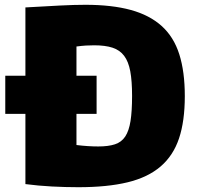

<svg xmlns="http://www.w3.org/2000/svg" viewBox="-20 -770 820 801"><path d="M2 -454H86V-739Q173 -744 231.5 -747Q290 -750 336 -750Q447 -750 525.5 -728.5Q604 -707 654.5 -661.5Q705 -616 728 -543.5Q751 -471 751 -369Q751 -265 727 -193Q703 -121 650 -75.5Q597 -30 512.5 -9.5Q428 11 307 11Q253 11 196 8Q139 5 86 -2V-295H2ZM390 -159Q432 -159 459.5 -168Q487 -177 502.5 -200.5Q518 -224 524.5 -265Q531 -306 531 -370Q531 -432 523.5 -472.5Q516 -513 498 -537Q480 -561 449.5 -571Q419 -581 373 -581Q355 -581 338.5 -580Q322 -579 299 -576V-454H383V-295H299V-165Q347 -159 390 -159Z"/></svg>

Font: Encode Sans Narrow
Style: Black
Weight: 900
Designer: Pablo Impallari, Andres Torresi
Foundry: Pablo Impallari, Andres Torresi
Version: Version 1.000; ttfautohint (v1.00) -l 8 -r 50 -G 200 -x 14 -